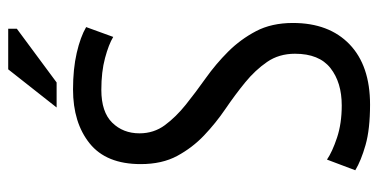

<svg xmlns="http://www.w3.org/2000/svg" viewBox="-247 -663 922 468"><g transform="rotate(-90 214.0 -429.0)"><path d="M59 -93Q78 -80 112.5 -68.5Q147 -57 191 -57Q247 -57 282 -84.5Q317 -112 317 -171Q317 -210 297 -239Q277 -268 247 -292.5Q217 -317 182.5 -340.5Q148 -364 118 -392.5Q88 -421 68 -458Q48 -495 48 -547Q48 -631 98.5 -671.5Q149 -712 230 -712Q280 -712 319 -703Q358 -694 382 -680L358 -614Q340 -625 306.5 -634Q273 -643 229 -643Q175 -643 149 -616.5Q123 -590 123 -550Q123 -515 143 -488Q163 -461 193 -437Q223 -413 257.5 -388.5Q292 -364 322 -334Q352 -304 372 -266Q392 -228 392 -176Q392 -88 340 -38Q288 12 193 12Q133 12 94.5 1Q56 -10 33 -24ZM279 -870H378V-849L247 -752H186Z"/></g></svg>

Font: PT Sans Narrow
Style: Regular
Weight: 400
Width: 3
Designer: A.Korolkova, O.Umpeleva, V.Yefimov
Foundry: ParaType Ltd
Version: Version 2.003W OFL